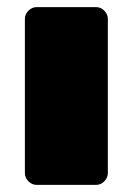

<svg xmlns="http://www.w3.org/2000/svg" viewBox="-20 -520 373 540"><path d="M50 -33.3V-466.7Q50 -480 60 -490Q70 -500 83.3 -500H250Q263.3 -500 273.3 -490Q283.3 -480 283.3 -466.7V-33.3Q283.3 -20 273.3 -10Q263.3 0 250 0H83.3Q70 0 60 -10Q50 -20 50 -33.3Z"/></svg>

Font: BoonTook Mon
Style: Regular
Weight: 400
Designer: Sungsit Sawaiwan
Foundry: FontUni
Version: Version 3.0